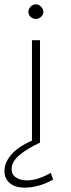

<svg xmlns="http://www.w3.org/2000/svg" viewBox="-38 -656 325 883"><path d="M109 0V-471H146V0ZM126.5 -569Q112.5 -569 102.5 -578.8Q92.5 -588.5 92.5 -601.5Q92.5 -614.5 102.5 -625.2Q112.5 -636 126.5 -636Q140.5 -636 151 -625.2Q161.5 -614.5 161.5 -601.5Q161.5 -588.5 151 -578.8Q140.5 -569 126.5 -569ZM206.5 169.5Q176.5 187.5 141.8 197.2Q107 207 76.5 207Q31.5 207 7 186.2Q-17.5 165.5 -17.5 130.5Q-17.5 87.5 20.8 47.8Q59 8 136 -19.5L146 0Q85.5 28 50.5 58Q15.5 88 15.5 121.5Q15.5 147 35.5 160.2Q55.5 173.5 86 173.5Q110.5 173.5 137.8 165Q165 156.5 195.5 139Z"/></svg>

Font: Karla ExtraLight
Style: Regular
Weight: 250
Designer: Jonathan Pinhorn
Version: Version 2.004;gftools[0.9.33]